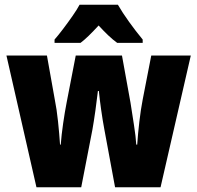

<svg xmlns="http://www.w3.org/2000/svg" viewBox="-20 -786 828 806"><path d="M418 -243Q411 -280 404.5 -326Q398 -372 395 -404H391Q387 -368 380.5 -322Q374 -276 368 -242L321 0H133L7 -553H177L210 -368Q218 -329 223.5 -277Q229 -225 232 -179H235Q238 -219 245 -267.5Q252 -316 260 -357L298 -553H492L528 -354Q535 -308 542.5 -260.5Q550 -213 552 -179H556Q559 -224 565 -275.5Q571 -327 579 -368L615 -553H781L654 0H463ZM475 -766Q494 -733 522 -694Q550 -655 579 -620V-606H472Q454 -619 435 -637Q416 -655 394 -679Q371 -654 352.5 -636Q334 -618 318 -606H209V-620Q224 -637 244.5 -664Q265 -691 284.5 -719Q304 -747 314 -766Z"/></svg>

Font: Noto Sans Gujarati UI Condensed Black
Style: Regular
Weight: 900
Width: 3
Designer: Jelle Bosma - Monotype Design Team, Universal Thirst
Foundry: Monotype Imaging Inc.
Version: Version 2.106; ttfautohint (v1.8.4.7-5d5b)